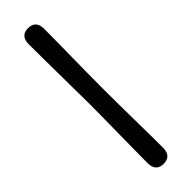

<svg xmlns="http://www.w3.org/2000/svg" viewBox="-288 -723 849 849"><g transform="rotate(-45 136.0 -299.0)"><path d="M91 -299Q90.5 -335 90 -384.8Q89.5 -434.5 89 -487.8Q88.5 -541 88 -589.2Q87.5 -637.5 87.5 -670Q87.5 -723 135.5 -723Q184 -723 184 -670Q184 -638.5 183.5 -590.8Q183 -543 182.2 -489.5Q181.5 -436 181 -385.8Q180.5 -335.5 180.5 -299Q180.5 -262 181 -211.8Q181.5 -161.5 182.2 -108Q183 -54.5 183.5 -6.8Q184 41 184 72.5Q184 125.5 135.5 125.5Q87.5 125.5 87.5 72.5Q87.5 40 88 -8.2Q88.5 -56.5 89.2 -109.8Q90 -163 90.5 -212.8Q91 -262.5 91 -299Z"/></g></svg>

Font: Fraunces 144pt S100
Style: Bold
Weight: 700
Version: Version 1.000; ttfautohint (v1.8.3)